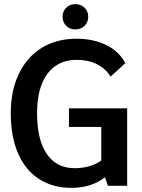

<svg xmlns="http://www.w3.org/2000/svg" viewBox="-20 -897 688 927"><path d="M594 -374V0H501L487 -41Q421 10 325 10Q234 10 168 -33Q102 -76 67 -157Q32 -238 32 -350Q32 -459 71 -540.5Q110 -622 181.5 -666Q253 -710 349 -710Q432 -710 494 -679Q556 -648 585 -592L514 -527Q489 -567 447 -587.5Q405 -608 351 -608Q259 -608 209 -541Q159 -474 159 -350Q159 -222 206 -153.5Q253 -85 340 -85Q417 -85 469 -122V-284H313V-374ZM282 -816Q282 -842 299.5 -859.5Q317 -877 344 -877Q371 -877 388.5 -859.5Q406 -842 406 -816Q406 -790 388.5 -772.5Q371 -755 344 -755Q317 -755 299.5 -772.5Q282 -790 282 -816Z"/></svg>

Font: Sarabun SemiBold
Style: Regular
Weight: 600
Designer: Suppakit Chalermlarp | Katatrad Co.,Ltd.
Foundry: Cadson Demak Co.,Ltd.
Version: Version 1.000; ttfautohint (v1.6)